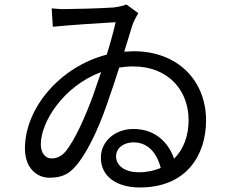

<svg xmlns="http://www.w3.org/2000/svg" viewBox="-20 -786 1040 847"><path d="M426 -468 391 -366C361 -284 312 -167 266 -114C245 -92 225 -87 206 -87C183 -87 160 -108 160 -149C160 -250 262 -407 426 -468ZM208 -749 213 -668C292 -676 434 -685 490 -688C482 -651 468 -600 451 -545C245 -492 90 -309 90 -131C90 -45 142 -2 198 -2C248 -2 282 -16 311 -50C359 -102 411 -209 450 -321C470 -377 489 -435 506 -488C526 -491 546 -493 567 -493C723 -493 812 -387 812 -256C812 -188 790 -127 748 -86C723 -157 666 -217 568 -217C489 -217 425 -164 425 -90C425 -8 494 41 597 41C803 41 889 -102 889 -255C889 -428 767 -560 569 -560L528 -558L564 -675C571 -695 582 -714 590 -728L538 -766C522 -760 503 -756 481 -753C421 -749 312 -746 273 -746C255 -745 229 -747 208 -749ZM689 -45C661 -33 628 -26 591 -26C535 -26 492 -53 492 -96C492 -133 526 -158 569 -158C629 -158 671 -116 689 -45Z"/></svg>

Font: ChiuKong Gothic CL
Style: Regular
Weight: 400
Designer: Ryoko NISHIZUKA 西塚涼子 (kana, bopomofo & ideographs); Paul D. Hunt (Latin, Greek & Cyrillic); Sandoll Communications 산돌커뮤니
Foundry: Adobe
Version: Version 1.300